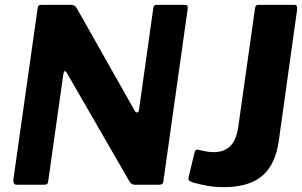

<svg xmlns="http://www.w3.org/2000/svg" viewBox="-20 -762 1247 792"><path d="M743.6 -742Q756.2 -742 754.5 -727.4L653.5 -11.1Q652.5 0 636.6 0H534.7Q528 0 522.8 -3.9Q517.5 -7.7 512.4 -16.3L254.4 -463.4Q251.1 -469.3 247.1 -468.3Q243.1 -467.3 241.4 -457.2L179 -15.8Q178 -6.1 174.2 -3.1Q170.4 0 159 0H49.2Q40 0 37.1 -6.2Q34.2 -12.4 35.2 -21.7L135.1 -727.3Q136.8 -736.9 139.7 -739.4Q142.7 -742 151.9 -742H273.3Q283.5 -742 289 -737.3Q294.5 -732.6 299.4 -723.3L535.5 -305.6Q540.5 -296.9 546.6 -298.3Q552.6 -299.6 553.6 -310.4L612.4 -729Q614.1 -737.6 617 -739.8Q620 -742 629 -742ZM1131 -187.9Q1121.5 -116 1092.9 -72.5Q1064.4 -29.1 1017 -9.6Q969.6 10 901.7 10Q865.1 10 834.7 4.3Q804.4 -1.3 780.8 -7.9Q766.1 -12 761.1 -16.3Q756 -20.6 757.7 -29.3L782 -131.2Q783.7 -139.7 787.6 -143Q791.6 -146.4 799.3 -143.8Q813.1 -140.9 828.4 -137.7Q843.7 -134.5 861.9 -134.5Q904.8 -134.5 930 -159.5Q955.2 -184.5 963 -239.8L1031.9 -727.6Q1033.6 -736.9 1036.6 -739.4Q1039.5 -742 1047.1 -742H1194.6Q1209.3 -742 1205.2 -719.6L1131 -187.9Z"/></svg>

Font: Libre Franklin Thin
Style: Italic
Weight: 100
Italic angle: -8°
Designer: Pablo Impallari, Rodrigo Fuenzalida, Nhung Nguyen
Foundry: Impallari Type
Version: Version 3.000